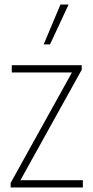

<svg xmlns="http://www.w3.org/2000/svg" viewBox="-20 -828 411 848"><path d="M27 0V-20L305 -521V-508H32V-540H341V-520L63 -19V-32H346V0ZM173 -632 247 -808H283L201 -632Z"/></svg>

Font: Encode Sans Condensed Thin
Style: Regular
Weight: 100
Width: 3
Designer: Multiple Designers
Foundry: Impallari Type
Version: Version 3.002